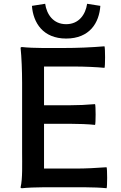

<svg xmlns="http://www.w3.org/2000/svg" viewBox="-20 -991 640 1016"><path d="M97 -368V-184C97 -122 100 -46 89 0C89 2 89 5 97 5C124 2 171 0 208 0H320H432C470 0 516 2 544 5C548 0 548 -99 544 -106C489 -102 434 -99 379 -99H213V-336H348C393 -336 450 -334 483 -330C487 -336 487 -434 483 -440C438 -436 393 -434 348 -434H213V-639H373C427 -639 493 -636 533 -632C537 -639 537 -737 533 -746C461 -740 389 -737 315 -737H206C169 -737 124 -739 97 -742C94 -742 89 -742 89 -737C94 -691 97 -615 97 -553V-368ZM196 -840C225 -808 269 -787 330 -787C392 -787 436 -808 465 -840C494 -872 508 -916 511 -960L441 -971C433 -916 399 -863 330 -863C261 -863 227 -916 219 -971L149 -960C152 -916 167 -872 196 -840Z"/></svg>

Font: GenSekiGothic2 TW M
Style: Regular
Weight: 500
Version: Version 2.100;PS 2.1;hotconv 16.6.51;makeotf.lib2.5.65220 DE